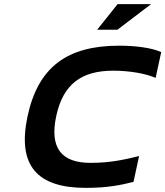

<svg xmlns="http://www.w3.org/2000/svg" viewBox="-20 -900 800 929"><path d="M733 -523 760 -648C716 -668 639 -679 557 -679C305 -679 164 -576 113 -336C63 -99 159 9 395 9C498 9 563 -4 626 -20L653 -145C587 -129 518 -112 418 -112C278 -112 219 -183 252 -338C285 -492 373 -558 528 -558C610 -558 689 -543 733 -523ZM450 -756H548L711 -880H549Z"/></svg>

Font: LT Wave Text Bold Italic
Style: Regular
Weight: 700
Designer: Daniel Lyons
Version: Version 2.5 (Glyphs App)